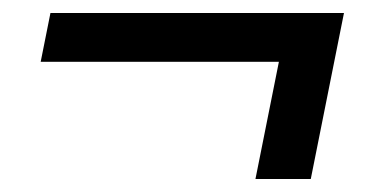

<svg xmlns="http://www.w3.org/2000/svg" viewBox="-20 -421 601 295"><path d="M508.5 -401 457.5 -146H372.5L408.5 -326H42.5L57.5 -401Z"/></svg>

Font: Argentum Sans
Style: Italic
Weight: 400
Italic angle: -11.3099°
Designer: Julieta Ulanovsky, Owen Earl, Rasmus Andersson, Cristiano Sobral
Foundry: The Argentum Sans Project Authors
Version: Version 3.131; ttfautohint (v1.8.4.7-5d5b-dirty)